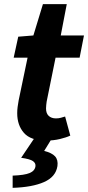

<svg xmlns="http://www.w3.org/2000/svg" viewBox="-20 -667 425 926"><path d="M202 11Q128 11 95.5 -26Q63 -63 63 -121Q63 -136 65 -151.5Q67 -167 70 -183L113 -389H46L68 -490L141 -496L187 -647H302L273 -496H385L364 -389H248L205 -177Q204 -168 203 -160.5Q202 -153 202 -144Q202 -120 215 -108Q228 -96 250 -96Q263 -96 273.5 -99Q284 -102 294 -105L319 -13Q300 -4 269 3.5Q238 11 202 11ZM41 239V180Q98 178 123 167.5Q148 157 151 135Q153 120 139 110Q125 100 82 94L148 -4H233L193 61Q230 70 245.5 87Q261 104 257 134Q249 186 192.5 211Q136 236 41 239Z"/></svg>

Font: Source Sans 3 ExtraLight
Style: Bold Italic
Weight: 700
Italic angle: -11°
Version: Version 3.052;hotconv 1.1.0;makeotfexe 2.6.0